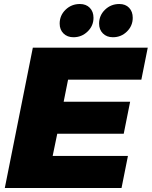

<svg xmlns="http://www.w3.org/2000/svg" viewBox="-20 -939 758 959"><path d="M686 -541H320L298 -431H630L598 -271H266L243 -160H619L587 0H4L144 -701H718ZM447 -850Q447 -810 417.5 -781.5Q388 -753 347 -753Q316 -753 297 -772Q278 -791 278 -821Q278 -862 307.5 -890.5Q337 -919 379 -919Q410 -919 428.5 -900Q447 -881 447 -850ZM643 -850Q643 -810 614 -781.5Q585 -753 544 -753Q513 -753 494 -772Q475 -791 475 -821Q475 -862 504.5 -890.5Q534 -919 576 -919Q607 -919 625 -900Q643 -881 643 -850Z"/></svg>

Font: Gontserrat ExtraBold
Style: Italic
Weight: 800
Italic angle: -11.3°
Designer: Julieta Ulanovsky
Foundry: Julieta Ulanovsky
Version: Version 6.001